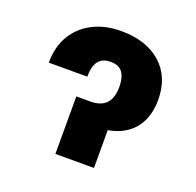

<svg xmlns="http://www.w3.org/2000/svg" viewBox="-103 -661 785 769"><g transform="rotate(20 290.0 -276.5)"><path d="M58.6 -334.5Q58.6 -401.4 87.4 -450.2Q116.2 -499 168.5 -525.9Q220.7 -552.7 289.1 -552.7Q396.5 -552.7 459 -496.8Q521.5 -440.9 521.5 -343.8Q521.5 -286.6 498.8 -244.6Q476.1 -202.6 431.6 -179.9Q387.2 -157.2 322.3 -157.2H231.9V-245.1H267.1Q313.5 -245.1 335.4 -268.8Q357.4 -292.5 357.4 -340.3Q357.4 -379.4 342 -400.9Q326.7 -422.4 291 -422.4Q255.9 -422.4 239.3 -400.6Q222.7 -378.9 222.7 -334.5ZM208.5 -245.1H373V0H208.5Z"/></g></svg>

Font: Inter 20pt ExtraBold
Style: Regular
Weight: 800
Version: Version 4.001;git-66647c0bb